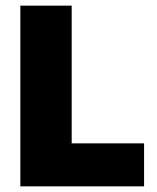

<svg xmlns="http://www.w3.org/2000/svg" viewBox="-20 -659 554 679"><path d="M233.5 0H52V-639H233.5ZM156 -152H489.5V0H156Z"/></svg>

Font: Anek Gurmukhi ExtraBold
Style: Regular
Weight: 800
Designer: Sarang Kulkarni (Gurmukhi), Yesha Goshar (Latin)
Foundry: Ek Type
Version: Version 1.003